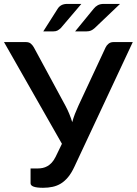

<svg xmlns="http://www.w3.org/2000/svg" viewBox="-22 -930 682 958"><path d="M640.5 -720 349 -97.5Q334.5 -66.5 317.8 -46.2Q301 -26 281.8 -14.2Q262.5 -2.5 240.5 2.2Q218.5 7 193 7Q130.5 7 130.5 -15.5V-89.5H167Q179 -89.5 191 -92Q203 -94.5 214.2 -100.8Q225.5 -107 236 -118.2Q246.5 -129.5 255.5 -147.5L287 -212.5L-2 -720H107.5Q122.5 -720 131.5 -712.5Q140.5 -705 147 -693.5L305 -401.5Q325.5 -363 338.5 -320.5Q344 -341.5 351.8 -361.5Q359.5 -381.5 369 -402L505 -693.5Q509.5 -703.5 519.5 -711.8Q529.5 -720 544 -720ZM384 -910.5 281 -789.5Q272.5 -782 265 -777.8Q257.5 -773.5 245 -773.5H194L265.5 -886Q272.5 -897.5 284.2 -904Q296 -910.5 314 -910.5ZM577 -910.5 450 -789.5Q441 -781.5 432 -777.5Q423 -773.5 410.5 -773.5H353L445 -886Q454 -897.5 466 -904Q478 -910.5 496 -910.5Z"/></svg>

Font: Lato 2
Style: Regular
Weight: 600
Designer: Lukasz Dziedzic with Adam Twardoch and Botio Nikoltchev
Foundry: tyPoland Lukasz Dziedzic
Version: Version 2.015; 2015-08-06; http://www.latofonts.com/